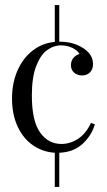

<svg xmlns="http://www.w3.org/2000/svg" viewBox="-20 -591 422 757"><path d="M213.7 11.3V146H196V11.3Q148.4 8.1 110.1 -18.1Q71.8 -44.4 49.6 -91.9Q27.4 -139.5 27.4 -202.4Q27.4 -263.7 48.8 -312.5Q70.2 -361.3 108.1 -391.1Q146 -421 196 -425.8V-571H213.7V-426.6H215.3Q269.4 -426.6 308.9 -400.8Q346.8 -375.8 346.8 -338.7Q346.8 -317.7 334.7 -305.6Q322.6 -293.5 304 -293.5Q285.5 -293.5 272.6 -304.4Q259.7 -315.3 259.7 -333.9Q259.7 -350.8 269.4 -362.5Q279 -374.2 293.5 -378.2Q285.5 -392.7 264.9 -402.4Q244.4 -412.1 221 -412.1Q191.1 -412.1 165.3 -393.1Q139.5 -374.2 122.6 -330.2Q105.6 -286.3 105.6 -214.5Q105.6 -114.5 137.9 -69Q170.2 -23.4 221.8 -23.4Q256.5 -23.4 287.5 -43.5Q318.5 -63.7 338.7 -106.5L354 -100.8Q341.1 -56.5 305.6 -23.8Q270.2 8.9 213.7 11.3Z"/></svg>

Font: Playfair Display
Style: Regular
Weight: 400
Designer: Claus Eggers Sørensen
Foundry: Claus Eggers Sørensen
Version: Version 1.005; ttfautohint (v1.2) -l 10 -r 42 -G 200 -x 21 -